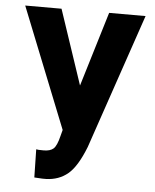

<svg xmlns="http://www.w3.org/2000/svg" viewBox="-52 -755 655 810"><g transform="rotate(5 275.5 -350.5)"><path d="M281.7 -395 377.4 -710.9H531.7L336.9 -139.6Q303.7 -54.7 265.4 -22.9Q227.1 8.8 173.3 10.3H157.7L123.5 8.3L121.1 -110.8Q126 -108.9 152.8 -108.9Q180.2 -108.9 194.1 -121.1Q208 -133.3 218.3 -175.8L225.1 -201.7L22 -710.9H175.8Z"/></g></svg>

Font: MAUL Condensed Bold
Style: Condensed Bold
Weight: 700
Designer: MAUL
Version: Version 1.0; 2020; ttfautohint (v1.8.3)